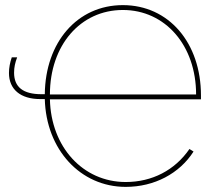

<svg xmlns="http://www.w3.org/2000/svg" viewBox="-20 -725 850 750"><path d="M765 -337V-352C765 -558 639 -705 460 -705C282 -705 157 -560 155 -357H142C70 -357 35 -385 35 -441C35 -462 39 -480 47 -501H26C19 -481 15 -460 15 -440C15 -376 60 -338 137 -338H155C160 -141 294 5 471 5C583 5 681 -47 736 -133L720 -143C663 -60 574 -14 471 -14C304 -14 179 -151 175 -337ZM175 -356C175 -548 294 -686 460 -686C625 -686 746 -548 746 -356Z"/></svg>

Font: Fixel Display Thin
Style: Regular
Weight: 100
Designer: AlfaBravo + MacPaw
Foundry: Kyrylo Tkachov, Marchela Mozhyna, Serhii Makarenko, Maria Weinstein, Zakhar Kryvoshyya
Version: Version 1.211